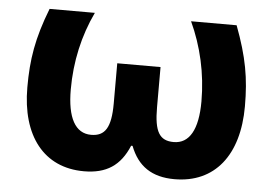

<svg xmlns="http://www.w3.org/2000/svg" viewBox="-44 -608 959 676"><g transform="rotate(5 435.0 -269.5)"><path d="M275 10C354 10 403 -22 433 -94H438C465 -24 515 10 595 10C737 10 820 -94 820 -267C820 -367 807 -440 766 -549H605C644 -465 666 -370 666 -271C666 -171 636 -120 581 -120C531 -120 512 -150 512 -237V-379H359V-237C359 -151 338 -120 289 -120C233 -120 204 -173 204 -273C204 -372 225 -465 265 -549H105C63 -441 51 -366 51 -267C51 -96 133 10 275 10Z"/></g></svg>

Font: Kathrein 85 Heavy
Style: Regular
Weight: 900
Designer: Lazydogs Typefoundry, based on Open Sans by Ascender Corporation
Foundry: Lazydogs Typefoundry
Version: Version 1.003;PS 001.003;hotconv 1.0.88;makeotf.lib2.5.64775